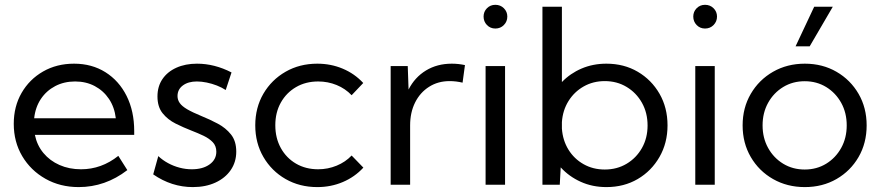

<svg xmlns="http://www.w3.org/2000/svg" viewBox="-20 -760 3623 790"><path d="M503.9 -60.1Q413.1 9.8 303.7 9.8Q227.5 9.8 167 -24.4Q106.4 -58.6 71.5 -117.4Q36.6 -176.3 36.6 -250.5Q36.6 -321.8 68.8 -377.7Q101.1 -433.6 157.2 -465.8Q213.4 -498 284.7 -498Q357.9 -498 413.8 -462.9Q469.7 -427.7 501 -365.2Q532.2 -302.7 532.2 -220.7V-205.1H123.5Q132.3 -162.1 158.7 -130.4Q185.1 -98.6 224.9 -81.1Q264.6 -63.5 313.5 -63.5Q397.5 -63.5 466.8 -118.7ZM120.6 -273.4H456.5Q451.2 -318.8 428.5 -352.8Q405.8 -386.7 369.9 -405.8Q334 -424.8 289.1 -424.8Q243.7 -424.8 207.3 -405.8Q170.9 -386.7 148.2 -352.8Q125.5 -318.8 120.6 -273.4Z M610.4 -42.5 631.3 -117.7Q648.9 -101.1 671.4 -88.9Q693.8 -76.7 718.8 -70.1Q743.7 -63.5 769 -63.5Q814.5 -63.5 842.3 -83.5Q870.1 -103.5 870.1 -135.7Q870.1 -159.2 855.7 -174.6Q841.3 -189.9 817.9 -201.2Q794.4 -212.4 767.6 -222.7Q734.9 -235.4 702.6 -251.5Q670.4 -267.6 649.2 -293.9Q627.9 -320.3 627.9 -363.3Q627.9 -404.3 648.4 -434.6Q668.9 -464.8 705.8 -481.4Q742.7 -498 790.5 -498Q862.8 -498 932.6 -461.9L908.7 -389.6Q893.1 -399.9 872.6 -408Q852.1 -416 830.6 -420.4Q809.1 -424.8 790 -424.8Q754.4 -424.8 732.4 -408.4Q710.4 -392.1 710.4 -364.7Q710.4 -349.1 719.5 -336.2Q728.5 -323.2 750 -310.5Q771.5 -297.9 809.6 -282.2Q843.3 -268.6 876 -251.2Q908.7 -233.9 930.4 -206.8Q952.1 -179.7 952.1 -136.2Q952.1 -93.3 929.4 -60.3Q906.7 -27.3 866.5 -8.8Q826.2 9.8 773.4 9.8Q686 9.8 610.4 -42.5Z M1475.1 -70.3Q1439.5 -31.7 1390.6 -11Q1341.8 9.8 1285.6 9.8Q1212.9 9.8 1155 -23.4Q1097.2 -56.6 1063.7 -114.3Q1030.3 -171.9 1030.3 -244.1Q1030.3 -316.9 1063.7 -374.3Q1097.2 -431.6 1155 -464.8Q1212.9 -498 1285.6 -498Q1341.3 -498 1390.1 -477.5Q1439 -457 1474.6 -418.5L1426.8 -368.2Q1400.9 -395.5 1365 -410.2Q1329.1 -424.8 1289.1 -424.8Q1237.8 -424.8 1198 -401.6Q1158.2 -378.4 1135.5 -337.9Q1112.8 -297.4 1112.8 -244.6Q1112.8 -191.9 1135.5 -150.9Q1158.2 -109.9 1198 -86.7Q1237.8 -63.5 1289.1 -63.5Q1329.1 -63.5 1365.2 -78.4Q1401.4 -93.3 1426.8 -120.1Z M1667.5 0H1587.4V-488.3H1657.7L1661.1 -391.6Q1686.5 -441.9 1732.7 -470Q1778.8 -498 1838.9 -498Q1852.1 -498 1865.7 -496.6Q1879.4 -495.1 1893.1 -492.2L1883.3 -419.9Q1856.4 -426.3 1830.1 -426.3Q1782.2 -426.3 1745.4 -402.8Q1708.5 -379.4 1688 -338.4Q1667.5 -297.4 1667.5 -244.1Z M2018.1 -642.6Q1997.6 -642.6 1983.6 -657Q1969.7 -671.4 1969.7 -691.9Q1969.7 -711.9 1983.6 -726.1Q1997.6 -740.2 2018.1 -740.2Q2039.1 -740.2 2053.2 -726.1Q2067.4 -711.9 2067.4 -691.9Q2067.4 -671.4 2053.2 -657Q2039.1 -642.6 2018.1 -642.6ZM2058.1 0H1978V-488.3H2058.1Z M2283.2 0H2211.9V-732.4H2292V-422.4Q2326.2 -458 2373 -478Q2419.9 -498 2475.1 -498Q2547.4 -498 2604 -464.8Q2660.6 -431.6 2693.6 -374.3Q2726.6 -316.9 2726.6 -244.1Q2726.6 -171.9 2693.6 -114.3Q2660.6 -56.6 2604 -23.4Q2547.4 9.8 2475.1 9.8Q2417.5 9.8 2369.4 -12Q2321.3 -33.7 2287.1 -71.3ZM2468.3 -62.5Q2518.6 -62.5 2558.3 -86.2Q2598.1 -109.9 2621.3 -150.9Q2644.5 -191.9 2644.5 -243.7Q2644.5 -295.9 2621.3 -337.2Q2598.1 -378.4 2558.3 -402.3Q2518.6 -426.3 2468.3 -426.3Q2420.4 -426.3 2381.6 -404.3Q2342.8 -382.3 2319.1 -344.2Q2295.4 -306.2 2292 -257.8V-231Q2295.4 -182.6 2318.8 -144.5Q2342.3 -106.4 2381.1 -84.5Q2419.9 -62.5 2468.3 -62.5Z M2880.9 -642.6Q2860.4 -642.6 2846.4 -657Q2832.5 -671.4 2832.5 -691.9Q2832.5 -711.9 2846.4 -726.1Q2860.4 -740.2 2880.9 -740.2Q2901.9 -740.2 2916 -726.1Q2930.2 -711.9 2930.2 -691.9Q2930.2 -671.4 2916 -657Q2901.9 -642.6 2880.9 -642.6ZM2920.9 0H2840.8V-488.3H2920.9Z M3291.5 9.8Q3218.8 9.8 3160.6 -23.4Q3102.5 -56.6 3069.1 -114Q3035.6 -171.4 3035.6 -244.1Q3035.6 -316.4 3069.1 -373.8Q3102.5 -431.2 3160.6 -464.6Q3218.8 -498 3291.5 -498Q3364.3 -498 3421.9 -464.6Q3479.5 -431.2 3512.7 -373.8Q3545.9 -316.4 3545.9 -244.1Q3545.9 -171.4 3512.7 -114Q3479.5 -56.6 3421.9 -23.4Q3364.3 9.8 3291.5 9.8ZM3291 -62.5Q3340.3 -62.5 3379.4 -86.4Q3418.5 -110.4 3441.2 -151.4Q3463.9 -192.4 3463.9 -244.1Q3463.9 -295.9 3441.2 -336.9Q3418.5 -377.9 3379.4 -401.9Q3340.3 -425.8 3291 -425.8Q3241.7 -425.8 3202.4 -401.9Q3163.1 -377.9 3140.4 -336.9Q3117.7 -295.9 3117.7 -244.1Q3117.7 -192.4 3140.4 -151.4Q3163.1 -110.4 3202.4 -86.4Q3241.7 -62.5 3291 -62.5ZM3311.5 -569.3H3253.4L3330.1 -732.4H3406.7Z"/></svg>

Font: Kumbh Sans
Style: Regular
Weight: 400
Version: Version 1.005